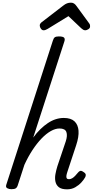

<svg xmlns="http://www.w3.org/2000/svg" viewBox="-20 -1403 695 1439"><path d="M483 16Q441 16 421 0Q401 -16 395.5 -42Q390 -68 395.5 -98Q401 -128 410 -157L473 -344Q487 -387 477.5 -413.5Q468 -440 426 -440Q395 -440 360.5 -420.5Q326 -401 291 -364.5Q256 -328 223.5 -278.5Q191 -229 163 -168L112 -11Q108 2 98 8.5Q88 15 65 15Q49 15 35 8Q21 1 27 -18L376 -1098Q382 -1118 391.5 -1124Q401 -1130 421 -1130Q452 -1130 460.5 -1120.5Q469 -1111 462 -1091L229 -372Q255 -408 283 -435Q311 -462 339.5 -481Q368 -500 398 -509.5Q428 -519 458 -519Q511 -519 538 -494Q565 -469 568.5 -423.5Q572 -378 551 -315L484 -112Q479 -97 477.5 -85Q476 -73 480.5 -66.5Q485 -60 497 -60Q509 -60 521 -67Q533 -74 544 -86Q555 -98 565 -110Q572 -119 581 -122Q590 -125 604 -115Q621 -105 622.5 -94.5Q624 -84 618 -74Q609 -57 590 -36Q571 -15 544 0.5Q517 16 483 16ZM307 -1176Q295 -1176 286.5 -1188Q278 -1200 278 -1211Q278 -1220 281.5 -1225Q285 -1230 289 -1234L454 -1361Q469 -1373 482.5 -1378Q496 -1383 512 -1383Q525 -1383 535 -1376.5Q545 -1370 554 -1357L649 -1227Q654 -1220 654.5 -1214.5Q655 -1209 655 -1204Q655 -1192 642 -1184Q629 -1176 620 -1176Q610 -1176 603 -1180.5Q596 -1185 588 -1192L493 -1282L338 -1187Q331 -1183 323 -1179.5Q315 -1176 307 -1176Z"/></svg>

Font: Playwrite CU
Style: Regular
Weight: 400
Designer: Veronika Burian, José Scaglione
Foundry: TypeTogether
Version: Version 1.002